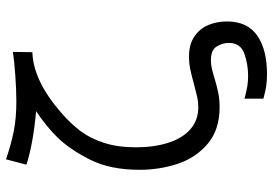

<svg xmlns="http://www.w3.org/2000/svg" viewBox="-155 -595 910 640"><g transform="rotate(-90 300.0 -275.0)"><path d="M367 97Q406.5 97 441.8 84.2Q477 71.5 477 32Q477 13 465.5 -7Q454 -27 418.5 -27Q405.5 -27 392.2 -24Q379 -21 359.5 -15Q332.5 -7 310.8 -2.5Q289 2 262.5 2Q188 2 141.2 -37.2Q94.5 -76.5 74.2 -137Q54 -197.5 54 -265Q54 -363.5 88.5 -431.2Q123 -499 163 -539.5Q178 -555 202 -574.8Q226 -594.5 249.5 -609.5Q137.5 -620 71 -642L89 -710Q138.5 -693 182.2 -684.2Q226 -675.5 282.5 -675.5Q319.5 -675.5 369 -679Q418.5 -682.5 447 -687L446.5 -653.5Q446 -645 446 -622Q351 -619.5 242.5 -524.5Q207.5 -494 183.2 -461.8Q159 -429.5 144 -383.8Q129 -338 129 -276.5Q129 -217 143.8 -170Q158.5 -123 188.5 -96Q218.5 -69 263 -69Q280.5 -69 297.2 -72.8Q314 -76.5 342 -84Q370 -92 390.2 -96Q410.5 -100 431 -100Q472 -100 498.2 -82.2Q524.5 -64.5 536.5 -35.8Q548.5 -7 548.5 26.5Q548.5 94.5 501.8 127.2Q455 160 373 160Q349.5 160 332 157.2Q314.5 154.5 291 148V85Q317.5 92 333 94.5Q348.5 97 367 97Z"/></g></svg>

Font: JuliaMono Light
Style: Regular
Weight: 300
Monospace: yes
Designer: cormullion
Foundry: corm
Version: Version 0.054; ttfautohint (v1.8.4)